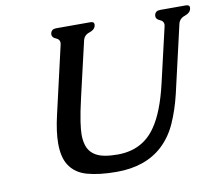

<svg xmlns="http://www.w3.org/2000/svg" viewBox="-79 -790 1052 915"><g transform="rotate(-10 447.0 -333.0)"><path d="M180.7 -287.1 255.9 -614.3Q256.8 -619.1 257.3 -623.5Q257.3 -640.6 239 -647.7Q220.7 -654.8 220.7 -669.4Q220.7 -672.4 221.2 -675.3Q225.6 -695.3 248.5 -695.3H414.1Q432.1 -695.3 432.1 -681.6Q432.1 -678.7 431.2 -675.3Q426.8 -656.2 401.1 -648.2Q375.5 -640.1 369.6 -615.2L308.6 -352.1Q291.5 -277.8 285.6 -237.1Q279.8 -196.3 279.8 -175.3Q279.8 -147.9 286.1 -126Q296.4 -89.4 330.1 -70.6Q363.8 -51.8 433.6 -51.8Q554.2 -51.8 618.7 -147Q667 -216.3 698.2 -352.1L758.8 -613.8Q759.8 -618.7 760.3 -623Q760.3 -640.1 741.9 -647.5Q723.6 -654.8 723.6 -669.4Q723.6 -672.4 724.1 -675.3Q728.5 -695.3 751.5 -695.3H876Q894 -695.3 894 -681.6Q894 -678.7 893.1 -675.3Q888.7 -656.2 862.5 -647.5Q836.4 -638.7 830.6 -613.8L755.4 -287.1Q737.8 -213.4 710.4 -151.9Q683.1 -90.3 636.7 -47.4Q553.2 28.8 415 28.8Q329.6 28.8 272 12.5Q214.4 -3.9 187 -47.9Q162.6 -85.9 162.6 -152.3Q162.6 -209.5 180.7 -287.1Z"/></g></svg>

Font: Caudex
Style: Bold
Weight: 700
Italic angle: -13°
Version: Version 1.04